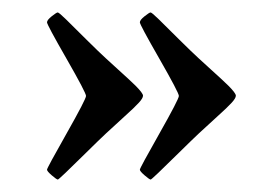

<svg xmlns="http://www.w3.org/2000/svg" viewBox="-20 -348 448 310"><path d="M348.9 -209.5Q360.8 -197.5 360.8 -193.5Q360.8 -189.5 354.2 -182.3Q347.7 -175 330.3 -159.4Q313 -143.8 301.3 -132.8Q289.6 -121.8 268.8 -101.3Q225.1 -58.1 223.3 -58.1Q221.4 -58.1 213.6 -64.8Q205.8 -71.5 205.8 -74.1Q205.8 -76.7 237.3 -132.3Q268.8 -188 268.8 -193.1Q268.8 -198.2 237.3 -253.2Q205.8 -308.1 205.8 -311.9Q205.8 -315.7 213.5 -321.8Q221.2 -327.9 223.1 -327.9Q225.1 -327.9 236.7 -316.5Q248.3 -305.2 269 -284.5Q289.8 -263.9 300.3 -254.3Q310.8 -244.6 321.2 -235.2Q331.5 -225.8 337 -220.8Q342.5 -215.8 348.9 -209.5ZM199 -209.5Q210.9 -197.5 210.9 -193.5Q210.9 -189.5 204.3 -182.3Q197.8 -175 180.4 -159.4Q163.1 -143.8 151.4 -132.8Q139.6 -121.8 118.9 -101.3Q75.2 -58.1 73.4 -58.1Q71.5 -58.1 63.7 -64.8Q55.9 -71.5 55.9 -74.1Q55.9 -76.7 87.4 -132.3Q118.9 -188 118.9 -193.1Q118.9 -198.2 87.4 -253.2Q55.9 -308.1 55.9 -311.9Q55.9 -315.7 63.6 -321.8Q71.3 -327.9 73.2 -327.9Q75.2 -327.9 86.8 -316.5Q98.4 -305.2 119.1 -284.5Q139.9 -263.9 150.4 -254.3Q160.9 -244.6 171.3 -235.2Q181.6 -225.8 187.1 -220.8Q192.6 -215.8 199 -209.5Z"/></svg>

Font: Fanwood Text
Style: Regular
Weight: 400
Version: Version 1.1001